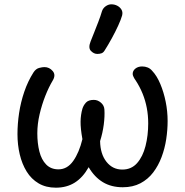

<svg xmlns="http://www.w3.org/2000/svg" viewBox="-20 -861 857 890"><path d="M239 9Q193 9 159 -11Q125 -31 103.5 -66Q82 -101 71.5 -145.5Q61 -190 61 -239Q61 -287 68.5 -337Q76 -387 92.5 -435.5Q109 -484 135 -525Q146 -542 161 -546Q176 -550 186 -550Q209 -550 224.5 -531.5Q240 -513 224 -487Q206 -457 190 -416.5Q174 -376 163.5 -331Q153 -286 153 -243Q153 -197 162.5 -159Q172 -121 194 -98.5Q216 -76 251 -76Q292 -76 319.5 -115Q347 -154 362 -216Q353 -266 353.5 -297.5Q354 -329 362 -357Q367 -373 378.5 -385.5Q390 -398 415 -398Q433 -398 448 -385Q463 -372 464 -353Q466 -322 461 -283.5Q456 -245 444 -207Q445 -147 473.5 -111Q502 -75 547 -75Q589 -75 615.5 -105Q642 -135 654.5 -184Q667 -233 667 -289Q667 -326 660.5 -360.5Q654 -395 641 -427Q628 -459 609 -488Q603 -496 599 -504.5Q595 -513 595 -518Q595 -533 607.5 -543Q620 -553 639 -553Q653 -553 665 -548Q677 -543 686 -532Q707 -510 723 -472Q739 -434 748 -389.5Q757 -345 757 -300Q757 -259 750.5 -216Q744 -173 729 -133Q714 -93 690 -61.5Q666 -30 631 -11.5Q596 7 549 7Q496 7 457 -16.5Q418 -40 391 -86Q364 -38 326.5 -14.5Q289 9 239 9ZM431 -611Q415 -611 401.5 -625Q388 -639 400 -669Q406 -684 415.5 -708Q425 -732 435.5 -759Q446 -786 453 -810Q458 -824 470.5 -832.5Q483 -841 496 -841Q511 -841 523.5 -834.5Q536 -828 543 -816.5Q550 -805 546 -789Q541 -771 528 -742.5Q515 -714 498 -683Q481 -652 465 -627Q459 -617 450.5 -614Q442 -611 431 -611Z"/></svg>

Font: Playpen Sans
Style: Regular
Weight: 400
Designer: Laura Meseguer, Veronika Burian, José Scaglione, Kostas Bartsokas, Vera Evstafieva, Tom Grace, Yorlmar Campos
Foundry: TypeTogether
Version: Version 2.000